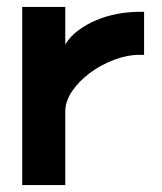

<svg xmlns="http://www.w3.org/2000/svg" viewBox="-20 -533 466 553"><path d="M168 -405Q182 -428 205.5 -445.5Q229 -463 257.5 -475Q286 -487 318 -493Q350 -499 382 -499H395V-375H382Q346 -375 308 -360.5Q270 -346 238.5 -322.5Q207 -299 187.5 -270Q168 -241 168 -212V0H44V-513H168Z"/></svg>

Font: Do Hyeon
Style: Regular
Weight: 400
Version: Version 1.001